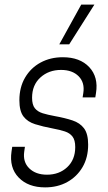

<svg xmlns="http://www.w3.org/2000/svg" viewBox="-20 -800 466 832"><path d="M175.5 12Q102 12 60.8 -30.8Q19.5 -73.5 30 -144L33 -164H88L85 -143Q78.5 -98 106.8 -70.5Q135 -43 183.5 -43Q236.5 -43 271.2 -75.5Q306 -108 306 -162.5Q306 -193 294.2 -208.2Q282.5 -223.5 261 -230.5Q239.5 -237.5 210 -243Q165 -251.5 132.2 -261.8Q99.5 -272 81.8 -295.2Q64 -318.5 64 -365.5Q64 -422 88.8 -464Q113.5 -506 156 -529Q198.5 -552 252 -552Q326.5 -552 366.8 -509Q407 -466 396 -397L393 -378H338L341 -397Q348 -442 320.8 -469.5Q293.5 -497 244.5 -497Q191 -497 155 -464.2Q119 -431.5 119 -376.5Q119 -346 131 -331Q143 -316 165 -309.2Q187 -302.5 217 -297Q261.5 -289 294 -278.2Q326.5 -267.5 344.2 -243.8Q362 -220 362 -173Q362 -117.5 337.8 -76Q313.5 -34.5 271.5 -11.2Q229.5 12 175.5 12ZM237 -608 332 -780H389L280 -608Z"/></svg>

Font: Mohave Light Light
Style: Italic
Weight: 300
Italic angle: -8°
Version: Version 2.003